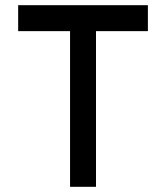

<svg xmlns="http://www.w3.org/2000/svg" viewBox="-20 -720 640 740"><path d="M50 -600H250V0H350V-600H550V-700H50Z"/></svg>

Font: Matrix Sans Video
Style: Regular
Weight: 400
Designer: Brad Neil
Version: Version 1.100